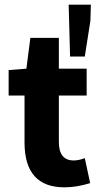

<svg xmlns="http://www.w3.org/2000/svg" viewBox="-20 -790 423 822"><path d="M256 12Q85 12 85 -180V-381H17V-490L93 -496L110 -628H232V-496H351V-381H232V-182Q232 -103 296 -103Q317 -103 343 -113L366 -6Q308 12 256 12ZM280 -548 274 -770H369L367 -701L343 -548Z"/></svg>

Font: Toshiba Sans
Style: Bold
Weight: 700
Designer: Paul D. Hunt
Foundry: Toshiba Corporation
Version: Version 2.020;PS 2.0;hotconv 1.0.86;makeotf.lib2.5.63406